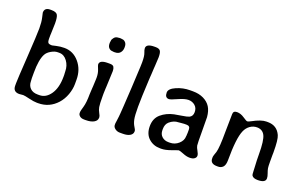

<svg xmlns="http://www.w3.org/2000/svg" viewBox="-83 -1092 2351 1475"><g transform="rotate(20 1093.0 -354.5)"><path d="M255.4 -62H270Q323.2 -62 359.6 -115Q396 -168 396 -259.3V-274.9L395.5 -280.3L395 -290.5Q394.5 -295.9 394.5 -300.8Q394.5 -348.1 368.2 -384Q341.8 -419.9 303.7 -419.9H289.6Q265.6 -419.9 237.1 -403.3Q208.5 -386.7 196.8 -364.3Q170.9 -315.4 170.9 -210V-165Q172.4 -150.4 172.4 -140.6Q172.4 -105.5 194.1 -83.7Q215.8 -62 255.4 -62ZM191.4 -491.2Q191.4 -472.7 197.5 -463.4Q203.6 -454.1 230 -454.1Q230.5 -454.1 262 -461.4Q293.5 -468.8 327.1 -468.8Q399.9 -468.8 448.7 -411.1Q497.6 -353.5 497.6 -270.5V-235.4Q497.6 -194.3 481.4 -148.4Q464.8 -102.5 434.6 -68.8Q372.6 -0.5 281.7 -0.5H271Q245.6 -0.5 205.6 -10.3Q165.5 -20 153.3 -20L120.6 -17.1Q70.3 -17.1 70.3 -67.4V-87.4Q70.3 -117.2 82.3 -304.7Q94.2 -492.2 94.2 -543.9Q94.2 -595.7 85.9 -629.9Q77.6 -664.1 77.6 -667Q77.6 -708 124 -708H133.8Q173.3 -708 184.1 -689.2Q194.8 -670.4 194.8 -619.6L192.4 -542L191.4 -520Z M759.8 -634.8V-628.9Q759.8 -604 745.4 -586.7Q731 -569.3 701.2 -569.3H693.4L678.2 -571.3Q665 -571.3 652.8 -583.5Q640.6 -595.7 640.6 -620.1V-626L643.1 -643.6Q643.1 -653.8 655.5 -668.9Q668 -684.1 687.5 -684.1L698.7 -685.5H708.5L722.2 -683.6Q734.9 -683.6 747.3 -671.1Q759.8 -658.7 759.8 -634.8ZM736.8 -428.7 731.4 -297.4 730.5 -284.2 729 -244.1V-225.1Q729 -154.8 733.2 -132.8Q737.3 -110.8 749 -90.1Q760.7 -69.3 760.7 -60.1V-55.7Q760.7 -31.7 736.3 -17.6Q711.9 -3.4 669.9 -3.4H657.7Q633.3 -3.4 620.6 -14.4Q607.9 -25.4 607.9 -38.1V-48.8Q607.9 -55.2 619.1 -94Q630.4 -132.8 630.4 -199.7Q631.8 -218.8 631.8 -226.1L633.3 -252.9L634.3 -266.1Q636.7 -300.3 636.7 -319.3L637.2 -338.9Q637.2 -375.5 625.2 -403.8Q613.3 -432.1 613.3 -439Q613.3 -474.1 679.7 -474.1H697.3Q722.2 -474.1 729.5 -461.2Q736.8 -448.2 736.8 -428.7Z M907.7 -678.7Q907.7 -714.4 974.6 -714.4H983.4Q1011.2 -714.4 1021.5 -700.9Q1031.7 -687.5 1031.7 -648.9L1027.8 -576.2Q1026.4 -559.1 1026.4 -557.6L1025.4 -539.1Q1024.4 -521 1023.4 -502.4L1022 -483.9L1020.5 -456.1Q1012.7 -307.6 1012.7 -237.1Q1012.7 -166.5 1019 -135.7Q1025.4 -105 1039.1 -83.5Q1052.7 -62 1052.7 -55.2V-49.3Q1052.7 -27.8 1031.5 -15.1Q1010.3 -2.4 974.1 -2.4H948.7Q926.3 -2.4 909.4 -15.4Q892.6 -28.3 892.6 -44.9V-58.1L895.5 -78.6Q901.4 -121.1 902.6 -142.3Q903.8 -163.6 906.7 -201.4Q909.7 -239.3 916.3 -363Q922.9 -486.8 922.9 -496.1L924.8 -532.7L925.8 -568.8Q925.8 -620.6 916.7 -642.8Q907.7 -665 907.7 -678.7Z M1323.7 -61.5H1336.4Q1376.5 -61.5 1407 -88.6Q1437.5 -115.7 1437.5 -151.4L1438.5 -157.7V-164.1L1439.5 -179.2V-207Q1439.5 -235.4 1410.6 -235.4H1388.7L1385.3 -234.9L1366.2 -233.4Q1352.5 -231.4 1346.7 -231.4Q1307.1 -231.4 1273.4 -201.7Q1250 -180.7 1250 -142.1V-132.3Q1250 -99.6 1271.2 -80.6Q1292.5 -61.5 1323.7 -61.5ZM1214.8 -373.5Q1182.1 -373.5 1182.1 -415.5Q1182.1 -446.8 1235.1 -470Q1288.1 -493.2 1345.2 -493.2H1369.6Q1418.9 -493.2 1456.5 -474.9Q1494.1 -456.5 1513.9 -425.3Q1533.7 -394 1538.1 -343.8Q1539.1 -332 1539.1 -230Q1539.1 -127.9 1541.7 -112.5Q1544.4 -97.2 1557.4 -75.2Q1570.3 -53.2 1570.3 -39.1Q1570.3 -24.9 1556.9 -14.9Q1543.5 -4.9 1518.1 -4.9Q1492.7 -4.9 1462.9 -17.3Q1433.1 -29.8 1419.4 -29.8Q1418 -29.8 1370.6 -12.5Q1323.2 4.9 1290.5 4.9H1279.8Q1225.1 4.9 1186.8 -29.8Q1148.4 -64.5 1148.4 -128.4Q1148.4 -192.4 1190.4 -228.3Q1232.4 -264.2 1292.5 -277.3Q1310.5 -281.2 1352.5 -287.6Q1394.5 -293.9 1409.7 -300.8Q1436 -313 1436 -346.9Q1436 -380.9 1413.6 -400.1Q1391.1 -419.4 1360.1 -419.4Q1329.1 -419.4 1278.8 -396.5Q1228.5 -373.5 1214.8 -373.5Z M2131.8 -58.6Q2131.8 -22.5 2068.8 -22.5Q2033.2 -22.5 2021 -39.6Q2015.1 -47.9 2015.1 -78.6L2013.7 -109.9Q2010.3 -161.1 2010.3 -212.9Q2010.3 -324.7 1991 -363Q1971.7 -401.4 1926.3 -401.4Q1896 -401.4 1870.4 -383.3Q1844.7 -365.2 1831.1 -333Q1802.7 -267.1 1802.7 -89.4Q1802.7 -48.8 1787.4 -32.2Q1772 -15.6 1748 -15.6H1738.3Q1683.6 -15.6 1683.6 -59.1V-70.8Q1683.6 -76.2 1689.5 -94.2L1697.3 -116.7Q1709 -156.2 1709 -286.1L1711.4 -431.2Q1711.4 -459 1741.7 -459Q1772 -459 1801.5 -439Q1831.1 -418.9 1839.1 -418.9Q1847.2 -418.9 1867.7 -430.2Q1936.5 -467.8 1978 -467.8H1990.7Q2065.4 -467.8 2095.7 -400.4Q2110.4 -368.7 2110.4 -263.7V-260.3Q2110.4 -251.5 2109.9 -242.7Q2109.9 -218.8 2109.9 -217.8Q2109.9 -208.5 2109.9 -199.7Q2109.9 -192.9 2109.9 -186.5Q2109.9 -148.9 2112.3 -135.3Q2115.7 -116.7 2123.5 -96.7Q2131.8 -74.7 2131.8 -58.6Z"/></g></svg>

Font: Averia Gruesa Libre
Style: Regular
Weight: 500
Italic angle: -1.70001°
Version: Version 1.001